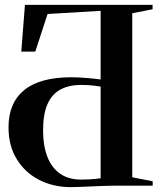

<svg xmlns="http://www.w3.org/2000/svg" viewBox="-20 -763 668 789"><path d="M271 6Q199 6 141 -23.8Q83 -53.5 49 -108.8Q15 -164 15 -239.5Q15 -340 79.5 -392.8Q144 -445.5 273.5 -445.5Q287 -445.5 301.8 -444.8Q316.5 -444 332 -442.8Q347.5 -441.5 363.2 -440Q379 -438.5 393.5 -436.5V-718.5L175.5 -705.5L125 -551H67.5L82.5 -743H607V-725L523.5 -708.5V-34.5L607.5 -18V0H451Q429.5 0 405.2 1Q381 2 356.5 3Q332 4 310 5Q288 6 271 6ZM313 -25Q330.5 -25 345.8 -25.8Q361 -26.5 373.2 -27.8Q385.5 -29 393.5 -30.5V-407Q381 -409 368.8 -410.8Q356.5 -412.5 343.2 -413.2Q330 -414 314 -414Q263.5 -414 228.5 -395.2Q193.5 -376.5 175.2 -335.2Q157 -294 157 -226.5Q157 -165.5 174.2 -120Q191.5 -74.5 226.2 -49.8Q261 -25 313 -25Z"/></svg>

Font: Merriweather 144pt SemiBold
Style: Regular
Weight: 600
Version: Version 2.100